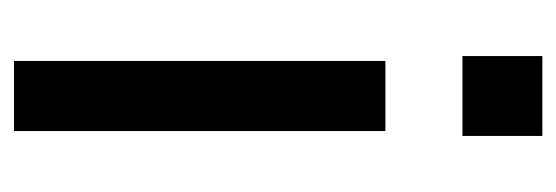

<svg xmlns="http://www.w3.org/2000/svg" viewBox="-280 -514 794 274"><g transform="rotate(90 117.0 -377.0)"><path d="M167 0H67V-530H167ZM174 -640H60V-754H174Z"/></g></svg>

Font: Tanohe Sans Medium
Style: Regular
Weight: 500
Designer: Village Type and Design LLC
Foundry: Cooper Hewitt Smithsonian Design Museum
Version: Version 1.00;September 29, 2021;FontCreator 13.0.0.2655 64-b